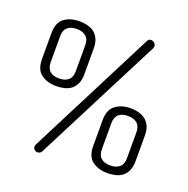

<svg xmlns="http://www.w3.org/2000/svg" viewBox="-139 -900 1035 1058"><g transform="rotate(20 378.5 -371.0)"><path d="M164 -351Q111 -351 75.5 -377Q40 -403 40 -465V-617Q40 -679 75.5 -705Q111 -731 164 -731Q190 -731 213 -725Q236 -719 252.5 -705.5Q269 -692 278.5 -670Q288 -648 288 -617V-465Q288 -434 278.5 -412Q269 -390 252.5 -376.5Q236 -363 213 -357Q190 -351 164 -351ZM238 -617Q238 -652 218.5 -669Q199 -686 164 -686Q129 -686 110 -669Q91 -652 91 -617V-465Q91 -430 110 -413Q129 -396 164 -396Q199 -396 218.5 -413Q238 -430 238 -465ZM593 3Q540 3 504.5 -23Q469 -49 469 -111V-263Q469 -324 504.5 -350.5Q540 -377 593 -377Q619 -377 642 -370.5Q665 -364 681.5 -350.5Q698 -337 707.5 -315.5Q717 -294 717 -263V-111Q717 -80 707.5 -58Q698 -36 681.5 -22.5Q665 -9 642 -3Q619 3 593 3ZM667 -263Q667 -298 647.5 -315Q628 -332 593 -332Q558 -332 539 -315Q520 -298 520 -263V-111Q520 -76 539 -59Q558 -42 593 -42Q628 -42 647.5 -59Q667 -76 667 -111ZM570 -769Q580 -769 589 -761.5Q598 -754 598 -742Q598 -735 595 -729L216 12Q208 27 192 27Q181 27 173.5 19.5Q166 12 166 2Q166 -4 169 -10L550 -757Q553 -764 558.5 -766.5Q564 -769 570 -769Z"/></g></svg>

Font: AkaAcidDosis
Style: Regular
Weight: 400
Designer: Edgar Tolentino, Pablo Impallari, Igino Marini, Aka-Acid
Foundry: Edgar Tolentino, Pablo Impallari, Igino Marini, Cyberella
Version: Version 1.007